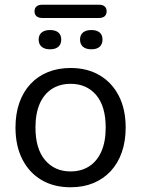

<svg xmlns="http://www.w3.org/2000/svg" viewBox="-20 -783 597 812"><path d="M278.3 9Q207.5 9 155.2 -22Q103 -53 74.2 -109.8Q45.5 -166.6 45.5 -243.7Q45.5 -301.5 61.7 -347.9Q77.8 -394.2 108.6 -427.4Q139.3 -460.5 182.4 -478Q225.5 -495.5 278.3 -495.5Q349.4 -495.5 401.7 -464.5Q454 -433.5 482.8 -377Q511.5 -320.5 511.5 -243.5Q511.5 -185.7 495.2 -139.1Q479 -92.5 448.2 -59.3Q417.4 -26.2 374.7 -8.6Q332 9 278.3 9ZM278.3 -58Q323.5 -58 357 -79.5Q390.5 -101 408.8 -142.5Q427 -184 427 -243.4Q427 -333.5 386.8 -381Q346.5 -428.5 278.5 -428.5Q233.5 -428.5 200 -407.2Q166.5 -386 148.2 -344.8Q130 -303.5 130 -243.5Q130 -154 170.5 -106Q211 -58 278.3 -58ZM158 -707Q143 -707 134.5 -714.4Q126 -721.8 126 -735.2Q126 -748.5 134.5 -755.8Q143 -763 158 -763H399Q414.5 -763 422.8 -755.7Q431 -748.4 431 -735.2Q431 -722 422.8 -714.5Q414.5 -707 399 -707ZM191.5 -574.5Q168.9 -574.5 156.2 -585.2Q143.5 -596 143.5 -615.6Q143.5 -635.2 156.2 -645.6Q168.9 -656 191.5 -656Q214.5 -656 226.8 -645.6Q239 -635.2 239 -615.6Q239 -596 226.8 -585.2Q214.5 -574.5 191.5 -574.5ZM366.5 -574.5Q343.5 -574.5 331 -585.2Q318.5 -596 318.5 -615.6Q318.5 -635.2 331 -645.6Q343.5 -656 366.4 -656Q389.2 -656 401.4 -645.6Q413.5 -635.2 413.5 -615.6Q413.5 -596 401.4 -585.2Q389.3 -574.5 366.5 -574.5Z"/></svg>

Font: Nunito ExtraLight
Style: Regular
Weight: 200
Designer: Vernon Adams
Foundry: Vernon Adams
Version: Version 3.602;April 4, 2023;FontCreator 14.0.0.2856 64-bit